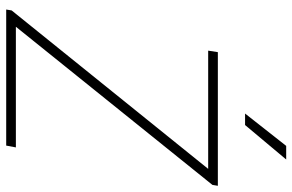

<svg xmlns="http://www.w3.org/2000/svg" viewBox="-186 -780 966 635"><g transform="rotate(90 297.5 -463.0)"><path d="M15 -18 539 -668H148L153 -700H595L592 -682L69 -32H468L462 0H12ZM463 -926H508L394 -790H356Z"/></g></svg>

Font: Bai Jamjuree ExtraLight
Style: Italic
Weight: 275
Italic angle: -10°
Version: Version 1.000; ttfautohint (v1.6)